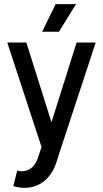

<svg xmlns="http://www.w3.org/2000/svg" viewBox="-20 -710 496 925"><path d="M441 -505 275 0 254 65Q235 128 194 161.5Q153 195 98 195Q74 195 44 187L63 112Q75 115 86 115Q115 115 136 95Q157 75 167 37L180 -2L15 -505H107L228 -121L349 -505ZM346 -690 264 -557H183L248 -690Z"/></svg>

Font: Akshar
Style: Regular
Weight: 400
Designer: Tall Chai
Foundry: Tall Chai
Version: Version 1.000